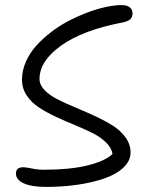

<svg xmlns="http://www.w3.org/2000/svg" viewBox="-20 -775 589 759"><path d="M162.1 -36.1Q104 -36.1 73.5 -50.5Q43 -64.9 43 -88.9Q43 -113.8 71.8 -113.8Q83.5 -113.8 106 -108.9Q128.4 -104 153.8 -104Q253.9 -104 323.2 -120.4Q392.6 -136.7 424.8 -166Q420.9 -190.9 398.9 -212.2Q377 -233.4 345.2 -249.3Q313.5 -265.1 275.9 -280.5Q238.3 -295.9 201.7 -313Q165 -330.1 134.8 -349.6Q104.5 -369.1 85.7 -397.5Q66.9 -425.8 66.9 -460Q66.9 -496.1 82.3 -531Q97.7 -565.9 123.5 -594.5Q149.4 -623 183.1 -648.9Q216.8 -674.8 254.2 -693.8Q291.5 -712.9 328.9 -726.8Q366.2 -740.7 400.4 -747.8Q434.6 -754.9 460.9 -754.9Q481.9 -754.9 492.9 -746.1Q503.9 -737.3 503.9 -722.2Q503.9 -706.5 493.9 -698Q483.9 -689.5 459 -685.1Q306.2 -655.3 221.2 -594.5Q136.2 -533.7 136.2 -462.9Q136.2 -439.5 156 -418.9Q175.8 -398.4 207.5 -382.3Q239.3 -366.2 277.6 -350.3Q315.9 -334.5 354.5 -316.7Q393.1 -298.8 424.8 -279.1Q456.5 -259.3 476.3 -231.7Q496.1 -204.1 496.1 -171.9Q496.1 -139.2 468 -112.5Q439.9 -85.9 392.6 -69.6Q345.2 -53.2 286.1 -44.7Q227.1 -36.1 162.1 -36.1Z"/></svg>

Font: Shantell Sans Bouncy
Style: Regular
Weight: 300
Designer: Stephen Nixon, Anya Danilova, Shantell Martin
Foundry: Arrow Type
Version: Version 1.006;[9816181b4]